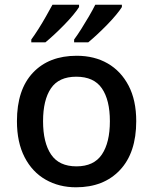

<svg xmlns="http://www.w3.org/2000/svg" viewBox="-20 -786 650 816"><path d="M559 -271Q559 -137 490 -63.5Q421 10 303 10Q231 10 174 -22.5Q117 -55 84.5 -118Q52 -181 52 -271Q52 -405 120 -477Q188 -549 306 -549Q381 -549 437.5 -516.5Q494 -484 526.5 -422Q559 -360 559 -271ZM163 -271Q163 -180 197 -129.5Q231 -79 305 -79Q379 -79 413 -129.5Q447 -180 447 -271Q447 -361 413 -410.5Q379 -460 304 -460Q230 -460 196.5 -410.5Q163 -361 163 -271ZM498 -756Q490 -743 473.5 -723Q457 -703 435.5 -681Q414 -659 393 -639.5Q372 -620 355 -606H295V-618Q309 -637 325.5 -663Q342 -689 358 -716.5Q374 -744 385 -766H498ZM316 -756Q308 -743 291.5 -723Q275 -703 253.5 -681Q232 -659 211 -639.5Q190 -620 173 -606H113V-618Q127 -637 143.5 -663Q160 -689 175.5 -716.5Q191 -744 203 -766H316Z"/></svg>

Font: Noto Sans Kawi Medium
Style: Regular
Weight: 500
Designer: Fadhl Haqq
Version: Version 1.000